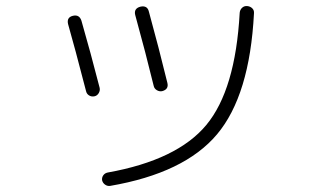

<svg xmlns="http://www.w3.org/2000/svg" viewBox="-20 -585 1040 632"><path d="M342 27Q333 28 325.5 22.5Q318 17 316 8Q315 -1 320 -8Q325 -15 334 -17Q563 -58 659 -173.5Q755 -289 769 -543Q770 -553 777 -559.5Q784 -566 794 -565Q804 -564 810.5 -557.5Q817 -551 816 -541Q802 -271 694.5 -143Q587 -15 342 27ZM263 -286Q225 -433 204 -506Q199 -528 220 -533Q241 -538 248 -517Q278 -413 308 -296Q310 -287 305 -278.5Q300 -270 291 -268Q281 -266 273 -271Q265 -276 263 -286ZM442 -563Q465 -568 470 -547Q503 -427 531 -312Q536 -291 514 -285Q505 -283 496.5 -288Q488 -293 486 -302Q460 -409 425 -536Q420 -557 442 -563Z"/></svg>

Font: Rounded Mplus 1c Light
Style: Regular
Weight: 300
Version: Version 1.059.20150529